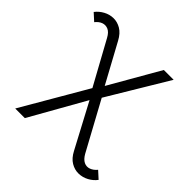

<svg xmlns="http://www.w3.org/2000/svg" viewBox="-228 -687 1044 1044"><g transform="rotate(45 294.5 -165.0)"><path d="M626.7 147.8Q609.5 171.1 582.5 185.6Q555.6 200.1 525.5 200.8Q495.5 201.4 467.8 184.9Q440 168.5 420.5 130.7L276.7 -139.9L256.4 -169.4L113.2 -430.6Q97.7 -459.4 78 -467.7Q58.3 -476 38.8 -468.9Q19.4 -461.8 3.3 -441.5L-37.9 -478.9Q-20.1 -502.1 6.2 -516.4Q32.5 -530.8 61.8 -531.4Q91.2 -532 118.9 -515.8Q146.6 -499.5 166.7 -461.8L296 -224L313.7 -196.9L475 99.6Q490.5 126.8 509.9 136.1Q529.4 145.3 549.6 138Q569.8 130.7 586.1 110.9ZM31.6 194 264 -205.4 272.1 -207.2 454.9 -525.5H530.4L310.2 -158.8L301.2 -152.4L105.5 194Z"/></g></svg>

Font: Montserrat Alternates Thin
Style: Regular
Weight: 100
Designer: Julieta Ulanovsky
Foundry: Julieta Ulanovsky
Version: Version 9.000